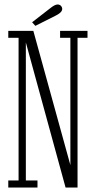

<svg xmlns="http://www.w3.org/2000/svg" viewBox="-20 -838 428 858"><path d="M17 0V-31.5H63V-669H17V-700H129L296.5 -93H294.5V-669H248.5V-700H371V-669H326.5V0H273L93 -657.5H95.5V-31.5H147.5V0ZM138 -722.5 123.5 -738.5 208 -804Q215 -809.5 223 -813.8Q231 -818 238 -818Q243.5 -818 248.2 -815.2Q253 -812.5 255.5 -807.5Q258 -803.5 258 -798.5Q258 -789 248.8 -781Q239.5 -773 227.5 -767.5Z"/></svg>

Font: Imbue Thin 10pt ExtraLight
Style: Regular
Weight: 250
Version: Version 1.102